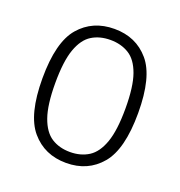

<svg xmlns="http://www.w3.org/2000/svg" viewBox="-91 -824 567 604"><g transform="rotate(20 193.0 -522.0)"><path d="M193 -298Q120.5 -298 76.5 -349.8Q32.5 -401.5 32.5 -523Q32.5 -644.5 76.5 -695.5Q120.5 -746.5 193 -746.5Q265.5 -746.5 309.2 -695.2Q353 -644 353 -523Q353 -401.5 309.2 -349.8Q265.5 -298 193 -298ZM193 -334.5Q228.5 -334.5 255 -351.2Q281.5 -368 296 -409Q310.5 -450 310.5 -523Q310.5 -596 296 -636.5Q281.5 -677 255 -693.2Q228.5 -709.5 193 -709.5Q157 -709.5 130.8 -693.2Q104.5 -677 90 -636.5Q75.5 -596 75.5 -523Q75.5 -450 90 -409Q104.5 -368 130.8 -351.2Q157 -334.5 193 -334.5Z"/></g></svg>

Font: Encode Sans Cnd XLt
Style: Regular
Weight: 200
Width: 3
Designer: Multiple Designers
Foundry: Impallari Type
Version: Version 3.002; ttfautohint (v1.8.3) -l 8 -r 50 -G 200 -x 14 